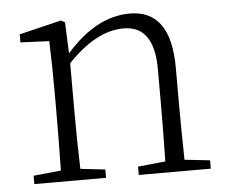

<svg xmlns="http://www.w3.org/2000/svg" viewBox="-43 -570 736 619"><g transform="rotate(-5 325.0 -260.5)"><path d="M615 -27V0H382V-27L471 -36Q473 -146 473 -226V-334Q473 -475 374 -475Q285 -475 193 -378V-226Q193 -119 196 -36L276 -27V0H44V-27L133 -36Q135 -146 135 -226V-281Q135 -380 132 -455L39 -459V-485L175 -518L188 -511L192 -410Q289 -521 398 -521Q531 -521 531 -334V-226Q531 -144 533 -36Z"/></g></svg>

Font: Source Han Serif SC ExtraLight
Style: Regular
Weight: 250
Designer: Ryoko NISHIZUKA  (kana & ideographs); Frank Grießhammer (Latin, Greek & Cyrillic); Wenlong ZHANG  (bopomofo); Sandoll Co
Foundry: Adobe Systems Incorporated
Version: Version 1.001 October 20, 2017